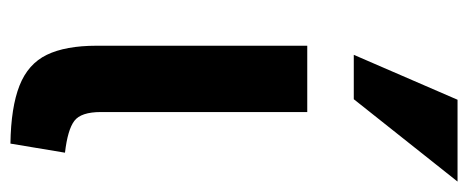

<svg xmlns="http://www.w3.org/2000/svg" viewBox="-278 -576 876 359"><g transform="rotate(90 159.5 -396.0)"><path d="M265 -80Q222 -85 205.5 -97.5Q189 -110 189 -147V-533H65V-178V-139Q65 -81 82 -46Q99 -11 139.5 5Q180 21 248 22ZM165 -620 319 -814H166L82 -620Z"/></g></svg>

Font: Repo DemiBold
Style: Regular
Weight: 600
Designer: Stefan Peev
Foundry: Context Ltd
Version: Version 1.502